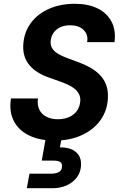

<svg xmlns="http://www.w3.org/2000/svg" viewBox="-20 -732 646 1016"><path d="M268 12Q192 12 136.5 -14Q81 -40 54 -90Q27 -140 38 -211H181Q176 -178 187.5 -153Q199 -128 225 -114.5Q251 -101 286 -101Q321 -101 347.5 -113.5Q374 -126 388.5 -147.5Q403 -169 405 -199Q406 -219 397.5 -235Q389 -251 374 -263Q359 -275 338 -284.5Q317 -294 293 -302.5Q269 -311 243 -320Q172 -344 136 -387Q100 -430 103 -492Q106 -559 142 -608.5Q178 -658 238.5 -685Q299 -712 376 -712Q446 -712 495.5 -688Q545 -664 569.5 -618.5Q594 -573 586 -509H441Q446 -536 435.5 -556Q425 -576 404 -587Q383 -598 353 -598Q323 -599 299.5 -588Q276 -577 263 -558Q250 -539 248 -513Q247 -494 254 -480.5Q261 -467 274 -456.5Q287 -446 305.5 -437.5Q324 -429 346 -421Q368 -413 392 -404Q426 -392 455.5 -375.5Q485 -359 507.5 -336.5Q530 -314 541.5 -283.5Q553 -253 551 -214Q548 -147 512 -96.5Q476 -46 413 -17Q350 12 268 12ZM122 264 136 187H250Q277 187 292.5 178Q308 169 308 149Q309 132 298 125Q287 118 264 118H201L223 -7H307L297 48Q328 47 354 56.5Q380 66 395 87Q410 108 409 142Q407 180 386 207.5Q365 235 331.5 249.5Q298 264 258 264Z"/></svg>

Font: DM Sans
Style: Bold Italic
Weight: 700
Italic angle: -10°
Designer: Colophon Foundry, Jonny Pinhorn
Foundry: Colophon Foundry
Version: Version 4.004;gftools[0.9.30]